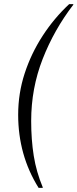

<svg xmlns="http://www.w3.org/2000/svg" viewBox="-20 -760 375 930"><path d="M167 150Q117 70 92.5 -18.5Q68 -107 68 -204Q68 -308 99.5 -404.5Q131 -501 186.5 -586.5Q242 -672 315 -740H335V-737Q242 -616 186.5 -474Q131 -332 131 -174Q131 -83 143.5 -5Q156 73 187 147V150Z"/></svg>

Font: Spectral SemiBold
Style: Italic
Weight: 600
Italic angle: -10°
Designer: Jean-Baptiste Levee
Foundry: Production Type
Version: Version 2.001